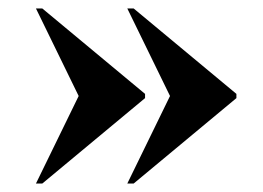

<svg xmlns="http://www.w3.org/2000/svg" viewBox="-20 -497 623 454"><path d="M281 -63H296L539 -265V-275L296 -477H281L382 -270ZM65 -63H80L323 -265V-275L80 -477H65L166 -270Z"/></svg>

Font: Noto Serif Display Black
Style: Regular
Weight: 900
Designer: Monotype Design Team
Foundry: Monotype Imaging Inc.
Version: Version 2.009